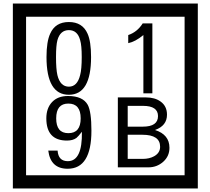

<svg xmlns="http://www.w3.org/2000/svg" viewBox="-20 -980 1195 1090"><path d="M1103 90H53V-960H1103ZM1028 15V-885H128V15ZM497 -656Q497 -442 371 -442Q244 -442 244 -656Q244 -744 265 -789Q294 -855 371 -855Q448 -855 477 -789Q497 -745 497 -656ZM444 -656Q444 -723 435 -752Q420 -809 371 -809Q322 -809 306 -752Q298 -723 298 -656Q298 -587 306 -553Q322 -488 371 -488Q419 -488 435 -554Q444 -587 444 -656ZM845 -450H794V-781Q748 -743 708 -735V-781Q759 -798 790 -847H845ZM499 -238Q499 -22 364 -22Q267 -22 254 -125H307Q311 -65 365 -65Q448 -65 445 -232Q424 -205 414 -197Q394 -182 360 -182Q243 -182 243 -308Q243 -366 275.5 -400.5Q308 -435 366 -435Q450 -435 478 -385Q499 -346 499 -238ZM438 -308Q438 -392 368 -392Q299 -392 299 -308Q299 -224 368 -224Q438 -224 438 -308ZM942 -141Q942 -93 906.5 -61.5Q871 -30 823 -30H649V-427H808Q859 -427 891 -404Q928 -378 928 -329Q928 -266 860 -242Q942 -216 942 -141ZM877 -321Q877 -379 792 -379H705V-261H791Q877 -261 877 -321ZM889 -147Q889 -215 788 -215H705V-78H791Q828 -78 855 -93Q889 -112 889 -147Z"/></svg>

Font: Unicode BMP Fallback SIL
Style: Regular
Weight: 400
Foundry: NRSI, SIL International
Version: Version 5.1 Based on Unicode 5.1